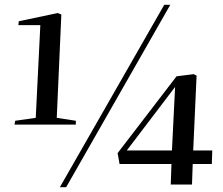

<svg xmlns="http://www.w3.org/2000/svg" viewBox="-20 -764 923 795"><path d="M228 11 660 -744H685L254 11ZM215 -276 294 -264V-248H40L43 -264L128 -276L147 -660H56L58 -676L219 -710L234 -704ZM780 -141H859L857 -85H778L775 0H687L690 -85H475L467 -130L711 -448L782 -457L794 -451ZM692 -141 705 -404 505 -141Z"/></svg>

Font: Literata 72pt Medium
Style: Italic
Weight: 500
Italic angle: -2°
Designer: Latin by Veronika Burian and Jose Scaglione. Greek by Irene Vlachou. Cyrillic by Vera Evstafieva
Foundry: TypeTogether
Version: Version 3.002